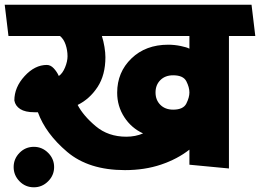

<svg xmlns="http://www.w3.org/2000/svg" viewBox="-31 -700 1105 816"><path d="M506 -119Q525 -119 543 -122.5Q561 -126 577 -133Q527 -156 497 -202.5Q467 -249 467 -306Q467 -393 527.5 -451.5Q588 -510 684 -510Q710 -510 737 -504.5Q764 -499 774 -493V-547H402Q409 -525 413 -500.5Q417 -476 417 -457Q417 -381 383.5 -330Q350 -279 299 -254Q323 -208 376 -163.5Q429 -119 506 -119ZM705 -380Q671 -380 650.5 -359.5Q630 -339 630 -307Q630 -275 650.5 -254.5Q671 -234 705 -234Q748 -234 761 -260Q774 -286 774 -307Q774 -329 761 -354.5Q748 -380 705 -380ZM27 10Q27 -25 52 -50.5Q77 -76 113 -76Q148 -76 173.5 -50.5Q199 -25 199 10Q199 45 173.5 70.5Q148 96 113 96Q77 96 52 70.5Q27 45 27 10ZM774 0V-64Q723 -24 653.5 -0.5Q584 23 500 23Q346 23 254.5 -54.5Q163 -132 130 -223H115Q76 -223 55 -236.5Q34 -250 30 -273Q30 -329 73.5 -376.5Q117 -424 168 -424Q184 -424 197.5 -409.5Q211 -395 219 -377Q235 -388 245.5 -413.5Q256 -439 256 -461Q256 -486 248 -510Q240 -534 224 -547H5Q1 -581 -3 -613.5Q-7 -646 -11 -680H1038L1054 -547H942V16Z"/></svg>

Font: Palanquin Dark SemiBold
Style: Regular
Weight: 600
Designer: Pria Ravichandran
Version: Version 1.001